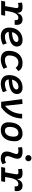

<svg xmlns="http://www.w3.org/2000/svg" viewBox="1941 -2738 797 4737"><g transform="rotate(90 2339.5 -369.5)"><path d="M104.5 0 168 -358.9Q174.3 -394 163.8 -409.9Q153.3 -425.8 124 -425.8Q84.5 -425.8 44.9 -414.6L33.2 -512.2Q59.1 -520 87.6 -523.7Q116.2 -527.3 147 -527.3Q232.4 -527.3 264.4 -483.4Q296.4 -439.5 279.8 -346.2L218.3 0ZM-9.3 0 7.8 -97.7H358.4L341.3 0ZM254.9 -208 273.9 -402.8H296.9Q312 -462.4 352.1 -494.9Q392.1 -527.3 449.7 -527.3Q527.8 -527.3 561.8 -477.1Q595.7 -426.8 580.6 -333H466.8Q473.1 -378.9 459.5 -401.9Q445.8 -424.8 411.1 -424.8Q377 -424.8 347.2 -404.5Q317.4 -384.3 293.7 -336.7Q270 -289.1 254.9 -208Z M877 -92.8Q915 -92.8 958.3 -104.5Q1001.5 -116.2 1041 -137.7L1074.7 -44.4Q1027.3 -17.6 973.1 -3.9Q918.9 9.8 869.6 9.8Q767.1 9.8 709.5 -43.7Q651.9 -97.2 651.9 -192.9Q651.9 -293.5 690.7 -368.7Q729.5 -443.8 799.1 -485.6Q868.7 -527.3 960.9 -527.3Q1035.6 -527.3 1077.4 -490Q1119.1 -452.6 1119.1 -386.2Q1119.1 -291 1021.7 -239.3Q924.3 -187.5 745.6 -184.1L732.4 -266.6Q862.3 -268.1 934.6 -297.6Q1006.8 -327.1 1006.8 -378.9Q1006.8 -400.9 990.7 -413.6Q974.6 -426.3 944.3 -426.3Q888.7 -426.3 846.4 -398.2Q804.2 -370.1 780.5 -319.6Q756.8 -269 756.3 -201.7Q756.8 -150.4 788.8 -121.6Q820.8 -92.8 877 -92.8Z M1451.2 -92.8Q1500 -92.8 1546.6 -108.6Q1593.3 -124.5 1629.4 -149.9L1668.9 -61.5Q1621.6 -29.3 1560.8 -9.8Q1500 9.8 1437 9.8Q1335.9 9.8 1280.5 -41.5Q1225.1 -92.8 1225.1 -186Q1225.1 -289.1 1262.2 -365.7Q1299.3 -442.4 1366.5 -484.9Q1433.6 -527.3 1523.9 -527.3Q1601.6 -527.3 1649.2 -502.9Q1696.8 -478.5 1724.1 -424.3L1644 -356Q1619.1 -392.1 1587.2 -408.4Q1555.2 -424.8 1510.3 -424.8Q1459 -424.8 1420.2 -396.7Q1381.3 -368.7 1360.4 -318.1Q1339.4 -267.6 1338.9 -199.7Q1339.4 -148.9 1368.7 -120.8Q1397.9 -92.8 1451.2 -92.8Z M2048.8 -92.8Q2086.9 -92.8 2130.1 -104.5Q2173.3 -116.2 2212.9 -137.7L2246.6 -44.4Q2199.2 -17.6 2145 -3.9Q2090.8 9.8 2041.5 9.8Q1939 9.8 1881.3 -43.7Q1823.7 -97.2 1823.7 -192.9Q1823.7 -293.5 1862.5 -368.7Q1901.4 -443.8 1970.9 -485.6Q2040.5 -527.3 2132.8 -527.3Q2207.5 -527.3 2249.3 -490Q2291 -452.6 2291 -386.2Q2291 -291 2193.6 -239.3Q2096.2 -187.5 1917.5 -184.1L1904.3 -266.6Q2034.2 -268.1 2106.4 -297.6Q2178.7 -327.1 2178.7 -378.9Q2178.7 -400.9 2162.6 -413.6Q2146.5 -426.3 2116.2 -426.3Q2060.5 -426.3 2018.3 -398.2Q1976.1 -370.1 1952.4 -319.6Q1928.7 -269 1928.2 -201.7Q1928.7 -150.4 1960.7 -121.6Q1992.7 -92.8 2048.8 -92.8Z M2482.9 0 2417 -517.6 2534.2 -527.3 2581.1 -101.6H2590.3Q2681.6 -180.2 2729.2 -283.9Q2776.9 -387.7 2781.2 -517.6H2895Q2888.7 -352.5 2819.8 -223.4Q2751 -94.2 2618.2 0Z M3174.8 9.8Q3086.9 9.8 3037.6 -39.8Q2988.3 -89.4 2988.3 -177.7Q2988.3 -342.8 3062.7 -435.1Q3137.2 -527.3 3269.5 -527.3Q3357.4 -527.3 3406.7 -476.6Q3456.1 -425.8 3456.1 -335Q3456.1 -172.4 3381.8 -81.3Q3307.6 9.8 3174.8 9.8ZM3194.3 -92.3Q3264.2 -92.3 3303.2 -151.1Q3342.3 -210 3342.3 -314Q3342.3 -366.2 3318.8 -395.5Q3295.4 -424.8 3253.4 -424.8Q3182.1 -424.8 3142.1 -366.5Q3102.1 -308.1 3102.1 -203.6Q3102.1 -151.4 3126.5 -121.8Q3150.9 -92.3 3194.3 -92.3Z M3873.5 -596.2Q3841.3 -596.2 3819.6 -617.9Q3797.9 -639.6 3797.9 -671.9Q3797.9 -704.1 3819.6 -725.8Q3841.3 -747.6 3873.5 -747.6Q3906.2 -747.6 3928 -725.8Q3949.7 -704.1 3949.7 -671.9Q3949.7 -639.6 3928 -617.9Q3906.2 -596.2 3873.5 -596.2ZM3987.3 -119.6 4021 -31.2Q3991.2 -14.2 3958 -2.2Q3924.8 9.8 3881.8 9.8Q3792 9.8 3748.3 -31.7Q3704.6 -73.2 3709.5 -153.3Q3711.9 -189.5 3722.9 -223.6Q3733.9 -257.8 3747.1 -290Q3760.3 -322.3 3767.6 -352.1Q3776.9 -388.7 3759.8 -407.2Q3742.7 -425.8 3700.2 -425.8Q3653.8 -425.8 3610.8 -414.6L3600.6 -513.7Q3629.4 -522 3658.2 -524.7Q3687 -527.3 3715.8 -527.3Q3818.8 -527.3 3860.4 -481.2Q3901.9 -435.1 3879.9 -345.2Q3872.1 -311.5 3859.4 -282.2Q3846.7 -252.9 3836.2 -224.1Q3825.7 -195.3 3823.2 -162.1Q3818.4 -92.8 3900.9 -92.8Q3925.3 -92.8 3943.6 -98.9Q3961.9 -105 3987.3 -119.6Z M4206.1 0 4269.5 -358.9Q4275.9 -394 4265.4 -409.9Q4254.9 -425.8 4225.6 -425.8Q4186 -425.8 4146.5 -414.6L4134.8 -512.2Q4160.6 -520 4189.2 -523.7Q4217.8 -527.3 4248.5 -527.3Q4334 -527.3 4366 -483.4Q4397.9 -439.5 4381.3 -346.2L4319.8 0ZM4092.3 0 4109.4 -97.7H4460L4442.9 0ZM4356.4 -208 4375.5 -402.8H4398.4Q4413.6 -462.4 4453.6 -494.9Q4493.7 -527.3 4551.3 -527.3Q4629.4 -527.3 4663.3 -477.1Q4697.3 -426.8 4682.1 -333H4568.4Q4574.7 -378.9 4561 -401.9Q4547.4 -424.8 4512.7 -424.8Q4478.5 -424.8 4448.7 -404.5Q4418.9 -384.3 4395.3 -336.7Q4371.6 -289.1 4356.4 -208Z"/></g></svg>

Font: Cascadia Mono Medium
Style: Italic
Weight: 500
Italic angle: -10°
Monospace: yes
Designer: Aaron Bell
Foundry: Saja Typeworks
Version: Version 2407.024